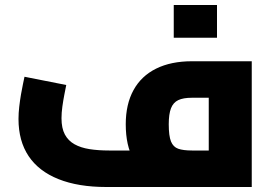

<svg xmlns="http://www.w3.org/2000/svg" viewBox="-20 -748 1103 768"><path d="M405 0Q293 0 214 -31.5Q135 -63 94.5 -123.5Q54 -184 54 -272Q54 -296 57 -321.5Q60 -347 64 -370.5Q68 -394 72 -412.5Q76 -431 78 -441L245 -408Q242 -393 237.5 -370Q233 -347 229.5 -322Q226 -297 226 -275Q226 -235 239.5 -210Q253 -185 278 -171Q303 -157 338 -151.5Q373 -146 416 -146H847L815 -118V-381L844 -357H748Q713 -357 693 -347.5Q673 -338 664 -315Q655 -292 655 -251Q655 -204 664 -182Q673 -160 693 -153Q713 -146 748 -146V-7Q664 -7 604.5 -32Q545 -57 514 -111Q483 -165 483 -251Q483 -331 514 -387.5Q545 -444 604.5 -473.5Q664 -503 748 -503H987V0ZM675 -597V-728H848V-597Z"/></svg>

Font: Cairo Play Black
Style: Regular
Weight: 900
Version: Version 3.119